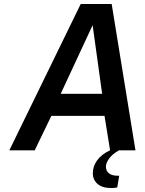

<svg xmlns="http://www.w3.org/2000/svg" viewBox="-20 -758 729 968"><path d="M387 -738H543L663 0H535L507 -174H239L155 0H27ZM495 -285 447 -631 286 -285ZM448 115Q448 80 470 50Q492 20 534 0H580Q547 18 530.5 41Q514 64 514 82Q514 104 529.5 116Q545 128 573 128H581L571 187Q560 190 541 190Q495 190 471.5 169Q448 148 448 115Z"/></svg>

Font: Exo SemiBold
Style: Italic
Weight: 600
Italic angle: -9°
Designer: Natanael Gama
Foundry: Natanael Gama
Version: Version 1.500; ttfautohint (v1.6)